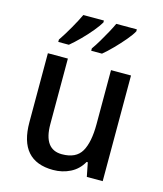

<svg xmlns="http://www.w3.org/2000/svg" viewBox="-115 -917 801 946"><g transform="rotate(15 285.5 -444.0)"><path d="M496 -605V-66H415L401 -137H395Q372 -96 332 -76Q292 -56 245 -56Q72 -56 72 -253V-605H174V-271Q174 -142 267 -142Q339 -142 366.5 -189.5Q394 -237 394 -329V-605ZM465 -822Q455 -803 431 -774.5Q407 -746 379.5 -718Q352 -690 330 -672H275V-684Q290 -705 306 -732Q322 -759 336.5 -785.5Q351 -812 360 -832H465ZM297 -822Q286 -803 263 -775Q240 -747 212 -719Q184 -691 161 -672H107V-684Q129 -716 153.5 -759Q178 -802 192 -832H297Z"/></g></svg>

Font: Noto Sans Malayalam UI SemiCondensed Medium
Style: Regular
Weight: 500
Width: 4
Designer: Jelle Bosma - Monotype Design Team
Foundry: Monotype Imaging Inc.
Version: Version 2.104; ttfautohint (v1.8.4.7-5d5b)